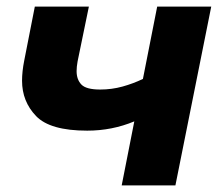

<svg xmlns="http://www.w3.org/2000/svg" viewBox="-20 -559 675 579"><path d="M454 -539H617L509 0H347L385 -193Q318 -165 243 -165Q131 -165 88.8 -209Q46.5 -253 46.5 -315.5Q46.5 -343.5 53 -376L85 -539H248L214 -374Q211 -357.5 211 -344.5Q211 -319 225.5 -304Q240 -289 282 -289Q317 -289 349.5 -298Q382 -307 411 -321Z"/></svg>

Font: Argentum Sans SemiBold
Style: Italic
Weight: 600
Italic angle: -11°
Designer: Julieta Ulanovsky (font), Cristiano Sobral (main changes and remaster)
Foundry: Julieta Ulanovsky (font), Cristiano Sobral (main changes and remaster)
Version: Version 2.007;June 15, 2022;FontCreator 14.0.0.2814 64-bit; 